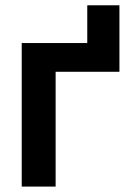

<svg xmlns="http://www.w3.org/2000/svg" viewBox="-20 -688 481 708"><path d="M301.8 -529.3V-668.5H420.4V-529.3ZM420.4 -529.3V-423.3H185.1V0H60.1V-529.3Z"/></svg>

Font: Inter 24pt SemiBold
Style: Regular
Weight: 600
Designer: Rasmus Andersson
Foundry: rsms
Version: Version 4.001;git-66647c0bb